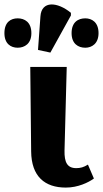

<svg xmlns="http://www.w3.org/2000/svg" viewBox="-73 -839 466 869"><path d="M155 -601 248 -769V-781C187 -831 115 -837 110 -765L99 -613ZM7 -623C38 -623 69 -641 69 -689C69 -739 38 -756 7 -756C-24 -756 -53 -739 -53 -689C-53 -641 -24 -623 7 -623ZM313 -623C342 -623 373 -641 373 -689C373 -739 342 -756 313 -756C281 -756 251 -739 251 -689C251 -641 281 -623 313 -623ZM225 10C280 10 327 -13 352 -31L325 -94C306 -82 291 -78 272 -78C231 -78 218 -105 219 -157L229 -536H64L68 -154C69 -40 130 10 225 10Z"/></svg>

Font: Noto Serif Condensed ExtraBold
Style: Regular
Weight: 800
Width: 3
Designer: Monotype Design Team
Foundry: Monotype Imaging Inc.
Version: Version 2.013